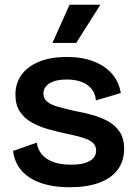

<svg xmlns="http://www.w3.org/2000/svg" viewBox="-20 -776 576 809"><path d="M273 13Q220 13 177.5 2.5Q135 -8 104.5 -28Q74 -48 56.5 -76.5Q39 -105 35 -140L135 -175Q138 -148 155.5 -126.5Q173 -105 204.5 -93.5Q236 -82 281 -82Q330 -82 357.5 -97.5Q385 -113 385 -142Q385 -163 370 -175.5Q355 -188 326.5 -196.5Q298 -205 259 -213Q221 -221 183.5 -231.5Q146 -242 114.5 -259.5Q83 -277 64 -305.5Q45 -334 45 -377Q45 -425 70.5 -460.5Q96 -496 144.5 -516Q193 -536 262 -536Q326 -536 374 -517.5Q422 -499 451.5 -465.5Q481 -432 489 -384L384 -353Q382 -381 366 -401Q350 -421 323.5 -431Q297 -441 261 -441Q215 -441 189 -425Q163 -409 163 -382Q163 -360 179.5 -347Q196 -334 225 -326Q254 -318 292 -309Q332 -302 369.5 -291.5Q407 -281 437 -264Q467 -247 485 -219.5Q503 -192 503 -149Q503 -97 475.5 -60.5Q448 -24 396.5 -5.5Q345 13 273 13ZM301 -595H201L273 -756H403Z"/></svg>

Font: Bricolage Grotesque SemiBold
Style: Regular
Weight: 600
Designer: Mathieu Triay
Foundry: Atelier Triay
Version: Version 1.000;gftools[0.9.30]